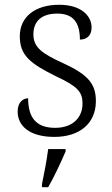

<svg xmlns="http://www.w3.org/2000/svg" viewBox="-20 -564 470 805"><path d="M208 10C312 10 382 -45 382 -140C382 -213 349 -251 245 -299C160 -338 120 -363 120 -420C120 -471 150 -507 220 -507C283 -507 315 -474 315 -398C347 -398 364 -418 364 -449C364 -497 321 -544 228 -544C128 -544 63 -494 63 -412C63 -332 106 -298 215 -244C305 -202 326 -179 326 -130C326 -72 286 -28 211 -28C124 -28 98 -80 98 -152C79 -152 54 -138 54 -96C54 -37 103 10 208 10ZM156 208V221H182C206 180 237 113 255 71V61H182C176 107 166 161 156 208Z"/></svg>

Font: Noto Serif Lao Light
Style: Regular
Weight: 300
Designer: Monotype Design Team
Foundry: Monotype Imaging Inc.
Version: Version 2.003